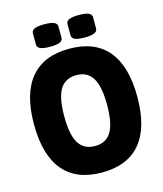

<svg xmlns="http://www.w3.org/2000/svg" viewBox="-128 -971 913 1073"><g transform="rotate(-15 329.0 -434.0)"><path d="M329 8Q181 8 105.5 -82.5Q30 -173 30 -350Q30 -527 105.5 -617.5Q181 -708 329 -708Q477 -708 552.5 -617.5Q628 -527 628 -350Q628 -173 552.5 -82.5Q477 8 329 8ZM330 -145Q393 -145 423 -194Q453 -243 453 -350Q453 -457 423 -506Q393 -555 330 -555Q265 -555 235 -506Q205 -457 205 -350Q205 -243 235 -194Q265 -145 330 -145ZM430 -746Q390 -746 373 -754Q356 -762 356 -779V-843Q356 -860 373 -868Q390 -876 430 -876Q469 -876 486.5 -868Q504 -860 504 -843V-779Q504 -762 486.5 -754Q469 -746 430 -746ZM230 -746Q191 -746 173.5 -754Q156 -762 156 -779V-843Q156 -860 173.5 -868Q191 -876 230 -876Q269 -876 286.5 -868Q304 -860 304 -843V-779Q304 -762 286.5 -754Q269 -746 230 -746Z"/></g></svg>

Font: Asap Semi Condensed ExtraBold
Style: Regular
Weight: 800
Width: 4
Designer: Pablo Cosgaya
Foundry: Omnibus-Type
Version: Version 3.001; ttfautohint (v1.8.4.7-5d5b)